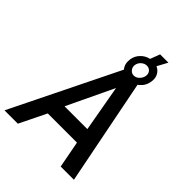

<svg xmlns="http://www.w3.org/2000/svg" viewBox="-266 -1091 1226 1226"><g transform="rotate(45 347.0 -478.0)"><path d="M523.5 -955.5 485.5 -885.5Q510.5 -875 523.8 -850.8Q537 -826.5 532 -794.5Q526 -751 493.2 -723.2Q460.5 -695.5 418.5 -695.5Q377.5 -695.5 353.5 -724Q329.5 -752.5 335.5 -796.5Q340.5 -832 365.5 -857.5Q390.5 -883 423.5 -889.5L448.5 -955.5ZM481.5 -793.5Q485 -815.5 472.8 -830.2Q460.5 -845 439.5 -845Q420 -845 403 -830.2Q386 -815.5 382.5 -793.5Q379.5 -773 392.2 -756.8Q405 -740.5 425 -740.5Q445.5 -740.5 461.8 -756.8Q478 -773 481.5 -793.5ZM-1.5 0 354 -723H482.5L625.5 0H506L471.5 -181.5H208L119 0ZM251.5 -289.5H457.5L401.5 -604.5Z"/></g></svg>

Font: Public Sans Thin SemiBold
Style: Italic
Weight: 600
Italic angle: -8°
Version: Version 2.001